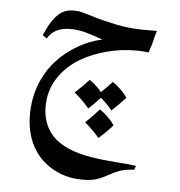

<svg xmlns="http://www.w3.org/2000/svg" viewBox="-48 -339 674 720"><g transform="rotate(5 289.0 21.5)"><path d="M512 -223Q504 -188 494 -161Q470 -164 446 -164Q391 -164 337.5 -150Q284 -136 241 -111Q188 -80 157.5 -32.5Q127 15 127 75Q127 139 166 183Q211 232 314 249Q358 256 402 259L424 261Q451 262 484 267L479 282Q449 283 428 290Q407 297 384 310Q361 323 340.5 329.5Q320 336 289 336Q237 336 194 316.5Q151 297 121 262Q71 201 71 109Q71 12 124 -66Q164 -123 229 -160Q268 -183 317 -194Q284 -206 254.5 -214.5Q225 -223 194 -223Q134 -223 109 -180L93 -191Q108 -225 119.5 -242.5Q131 -260 144 -272Q166 -293 201 -293Q218 -293 232 -289.5Q246 -286 272 -278Q305 -267 364 -254.5Q423 -242 494 -244H518ZM374 68Q355 44 331 24L306 50L287 68Q259 35 231 13Q259 -13 283 -39Q307 -24 329 3Q329 3 356 -24L370 -39Q386 -29 401.5 -13.5Q417 2 426 16Q398 46 374 68ZM335 175Q311 147 280 121Q318 83 331 68Q347 78 362.5 93.5Q378 109 387 123Q368 145 335 175Z"/></g></svg>

Font: Mirza
Style: Regular
Weight: 400
Designer: Arabic design by Kourosh Beigpour, Latin design by Eduardo Tunni, engineering by Lasse Fister
Version: Version 1.0010g